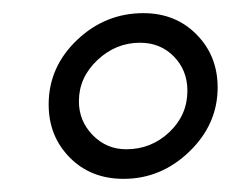

<svg xmlns="http://www.w3.org/2000/svg" viewBox="-20 -669 351 292"><path d="M198 -649Q247 -649 279 -616.5Q311 -584 311 -536Q311 -480 268 -438.5Q225 -397 168 -397Q118 -397 86 -429.5Q54 -462 54 -510Q54 -567 97 -608Q140 -649 198 -649ZM193 -604Q156 -604 128 -577.5Q100 -551 100 -515Q100 -485 121 -463.5Q142 -442 172 -442Q210 -442 237.5 -468Q265 -494 265 -531Q265 -562 244.5 -583Q224 -604 193 -604Z"/></svg>

Font: Alegreya Sans Medium
Style: Italic
Weight: 500
Italic angle: -7°
Designer: Juan Pablo del Peral
Foundry: Huerta Tipografica
Version: Version 2.007